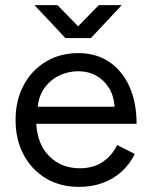

<svg xmlns="http://www.w3.org/2000/svg" viewBox="-20 -720 587 752"><path d="M289 12Q216 12 160 -21.5Q104 -55 72.5 -114Q41 -173 41 -250Q41 -327 72.5 -386Q104 -445 159.5 -478.5Q215 -512 287 -512Q357 -512 408 -477.5Q459 -443 487 -381Q515 -319 515 -235H122Q127 -153 174 -107Q221 -61 293 -61Q346 -61 382.5 -86Q419 -111 439 -152L508 -117Q489 -78 457.5 -49Q426 -20 383.5 -4Q341 12 289 12ZM128 -302H429Q426 -345 406.5 -376Q387 -407 356 -424Q325 -441 286 -441Q248 -441 213 -424.5Q178 -408 155 -376.5Q132 -345 128 -302ZM242 -571V-572L367 -700H457L336 -571ZM236 -571 115 -700H205L330 -572V-571Z"/></svg>

Font: Figtree
Style: Regular
Weight: 400
Designer: Erik Kennedy
Foundry: Erik Kennedy
Version: Version 2.002